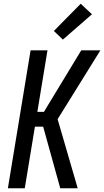

<svg xmlns="http://www.w3.org/2000/svg" viewBox="-20 -1003 555 1023"><path d="M22 0 143 -735H233L179 -407H214L413 -735H515L287 -368L394 0H301L210 -328H166L112 0ZM315 -792 267 -838 410 -983 470 -927Z"/></svg>

Font: Iosevka Medium
Style: Italic
Weight: 500
Italic angle: -9°
Monospace: yes
Designer: Belleve Invis
Foundry: Belleve Invis
Version: Version 32.5.0; ttfautohint (v1.8.4)